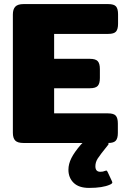

<svg xmlns="http://www.w3.org/2000/svg" viewBox="-20 -700 611 940"><path d="M245 -534V-412H420Q448 -412 458.5 -400.5Q469 -389 469 -362V-318Q469 -291 458.5 -279.5Q448 -268 420 -268H245V-145H509Q537 -145 547 -133.5Q557 -122 557 -95V-49Q557 -23 547 -11.5Q537 0 510 0Q514 5 508 11Q470 58 458.5 76Q447 94 447 114Q447 141 471 141Q485 141 493 137Q499 135 500 135Q504 135 507 142L528 187Q530 191 530 193Q530 199 518 204Q483 220 416 220Q366 220 340.5 195Q315 170 315 131Q315 103 329.5 74Q344 45 376 8Q384 0 384 0H95Q66 0 54.5 -12Q43 -24 43 -50V-629Q43 -655 55 -667.5Q67 -680 95 -680H510Q538 -680 548 -668.5Q558 -657 558 -630V-584Q558 -557 548 -545.5Q538 -534 510 -534Z"/></svg>

Font: Mitr SemiBold
Style: Regular
Weight: 600
Designer: Thanarat Vachiruckul
Foundry: Cadson Demak
Version: Version 1.003